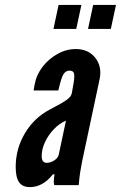

<svg xmlns="http://www.w3.org/2000/svg" viewBox="-20 -755 493 783"><path d="M102 8Q155 8 195.5 -44H202.5Q196.5 -8.5 202 0H301Q304 -34 306.8 -51.5Q309.5 -69 314.5 -95L386 -431Q397 -483 368.8 -519Q340.5 -555 289 -555Q250.5 -555 214.5 -535Q178.5 -515 153.2 -482Q128 -449 121 -409L117 -386H218Q228.5 -434 237.8 -450.5Q247 -467 263.5 -467Q278.5 -467 281.8 -455.8Q285 -444.5 279.5 -412.5L273 -375.5Q270.5 -361.5 253 -348.5Q235.5 -335.5 183.5 -308.5Q119.5 -275 81.8 -211.8Q44 -148.5 44 -74Q44 -31.5 57.8 -11.8Q71.5 8 102 8ZM170.5 -91Q150 -91 150 -118.5Q150 -146.5 163.5 -175.5Q177 -204.5 199.8 -228.2Q222.5 -252 249 -263L219.5 -124Q217 -111.5 201.8 -101.2Q186.5 -91 170.5 -91ZM339 -637H432L453 -735H360ZM198 -637H291L312 -735H219Z"/></svg>

Font: League Gothic
Style: Italic
Weight: 400
Designer: The League of Moveable Type
Version: Version 1.600; ttfautohint (v1.8.3)